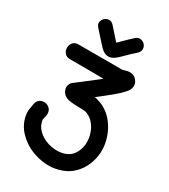

<svg xmlns="http://www.w3.org/2000/svg" viewBox="-220 -823 992 1126"><g transform="rotate(30 276.0 -260.0)"><path d="M207 185Q249 198 292.5 199Q336 200 381 184Q425 169 456 137Q487 106 504 65.5Q521 25 523.5 -18.5Q526 -62 515 -100Q499 -164 456.5 -213.5Q414 -263 350 -280Q342 -283 331 -284L362 -308Q418 -352 448 -379Q468 -398 478 -410Q487 -420 491 -429Q504 -456 491 -481Q467 -525 411 -510Q394 -505 393 -504H95Q70 -504 57.5 -489Q45 -474 45 -454Q45 -434 57.5 -419Q70 -404 95 -404Q127 -404 204 -404Q280 -403 321 -403L300 -386L216 -321L187 -299L178 -292Q176 -290 174 -289L170 -285Q168 -282 165 -279Q162 -274 160 -268Q154 -252 160 -235Q171 -200 214 -191Q230 -188 259 -187Q316 -186 324 -184Q358 -175 383 -146Q408 -117 418 -76Q428 -36 420 2Q411 41 386 67Q362 90 321.5 96.5Q281 103 236 90Q192 76 164.5 48Q137 20 133 -14Q132 -17 134 -25Q139 -53 140 -54Q142 -79 128.5 -93.5Q115 -108 96 -110.5Q77 -113 60.5 -102.5Q44 -92 40 -68Q40 -62 38 -54Q36 -46 36 -44Q31 -21 33 -2Q41 67 90.5 116Q140 165 207 185ZM284 -530Q304 -532 323 -547Q332 -553 348 -569Q393 -614 420 -637Q435 -652 434.5 -669Q434 -686 423 -698Q412 -710 395.5 -713Q379 -716 363 -703Q334 -677 287 -630L281 -624L279 -625L209 -704Q195 -719 178 -718.5Q161 -718 148.5 -706.5Q136 -695 133.5 -678.5Q131 -662 146 -646L216 -568Q230 -552 241 -544Q262 -529 284 -530Z"/></g></svg>

Font: Balsamiq Sans
Style: Regular
Weight: 400
Designer: Michael Angeles
Foundry: Balsamiq SRL
Version: Version 1.020; ttfautohint (v1.8.4.7-5d5b);gftools[0.9.26]